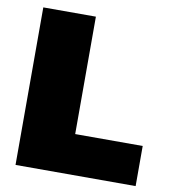

<svg xmlns="http://www.w3.org/2000/svg" viewBox="-75 -708 681 773"><g transform="rotate(10 265.5 -322.0)"><path d="M40 0V-644H255V-164H531V0Z"/></g></svg>

Font: Kanit ExtraBold
Style: Regular
Weight: 800
Designer: Katatrad Team
Foundry: CadsonDemak
Version: Version 2.000; ttfautohint (v1.8.3)